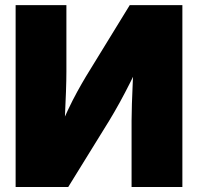

<svg xmlns="http://www.w3.org/2000/svg" viewBox="-20 -748 792 768"><path d="M709.5 0H506.3V-265.6Q506.3 -291 507.6 -332Q508.8 -373 511.2 -423.1Q513.7 -473.1 517.6 -524.4L549.3 -517.6Q524.9 -465.8 502.2 -420.7Q479.5 -375.5 458.5 -337.4Q437.5 -299.3 417 -265.6L252.9 0H42.5V-727.5H245.6V-460.9Q245.6 -429.7 243.9 -380.9Q242.2 -332 239.7 -281Q237.3 -230 234.9 -190.4L213.9 -221.7Q231.9 -266.1 251 -306.4Q270 -346.7 288.8 -380.9Q307.6 -415 323.7 -441.9L499 -727.5H709.5Z"/></svg>

Font: Inter 24pt Black
Style: Regular
Weight: 900
Designer: Rasmus Andersson
Foundry: rsms
Version: Version 4.001;git-66647c0bb